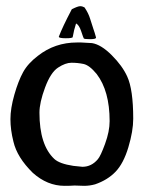

<svg xmlns="http://www.w3.org/2000/svg" viewBox="-20 -604 462 620"><path d="M214.8 -484.4Q214.8 -480.5 192.4 -480.5Q169.9 -480.5 169.9 -485.4Q181.6 -516.6 211.9 -574.2Q231.4 -584 238.8 -584Q246.1 -584 252.9 -580.1Q265.6 -561.5 271 -543.5Q276.4 -525.4 281.2 -511.7Q286.1 -498 290 -483.4V-482.4Q290 -477.5 271 -477.5Q252 -477.5 250.5 -480Q249 -482.4 242.2 -502.9Q235.4 -523.4 225.6 -528.3Q218.8 -507.8 214.8 -484.4ZM252 -3.9 220.7 -4.9Q208 -3.9 188.5 -3.9Q132.8 -3.9 85.9 -45.9Q35.2 -95.7 23.4 -146.5Q13.7 -184.6 13.7 -219.2Q13.7 -253.9 26.4 -298.3Q39.1 -342.8 54.7 -371.1Q70.3 -399.4 102.5 -423.8Q157.2 -466.8 228.5 -466.8H242.2Q267.6 -465.8 277.3 -464.8Q306.6 -460 340.8 -425.8Q375 -391.6 390.6 -357.4Q410.2 -315.4 410.2 -220.7Q410.2 -180.7 394.5 -128.4Q378.9 -76.2 353 -49.3Q327.1 -22.5 287.1 -8.8Q269.5 -3.9 252 -3.9ZM216.8 -68.4 246.1 -65.4Q275.4 -65.4 295.9 -89.8Q304.7 -99.6 319.3 -139.6Q334 -179.7 334 -212.9Q334 -310.5 292 -365.2Q268.6 -393.6 249.5 -397.5Q230.5 -401.4 210.9 -401.4Q191.4 -401.4 167.5 -385.7Q143.6 -370.1 125.5 -321.3Q107.4 -272.5 107.4 -240.2Q107.4 -135.7 155.3 -90.8Q171.9 -75.2 216.8 -68.4Z"/></svg>

Font: Essays1743
Style: Medium
Weight: 500
Designer: Based on the typeface in a 1743 English translation of the essays of Montaigne.  PostScript/TrueType font designed by Jo
Version: Version 002.100